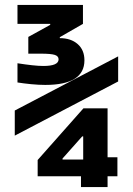

<svg xmlns="http://www.w3.org/2000/svg" viewBox="-20 -755 540 780"><path d="M309 5V-39H133V-105L319 -315H417V-116H457V-39H417V5ZM234 -107H318V-201H314L234 -111ZM164 -410Q137 -410 106.5 -413Q76 -416 51 -420V-498Q83 -493 110 -490Q137 -487 156 -487Q218 -487 218 -514Q218 -527 202.5 -532Q187 -537 146 -537H95V-605L184 -654V-658H51V-735H317V-658L223 -604V-600Q268 -600 295.5 -576Q323 -552 323 -510Q323 -410 164 -410ZM40 -204V-306L460 -526V-424Z"/></svg>

Font: M PLUS Code Latin SemiBold
Style: Regular
Weight: 600
Designer: Coji Morishita
Foundry: UNDERFOREST DESIGN
Version: Version 1.002; ttfautohint (v1.8.3)